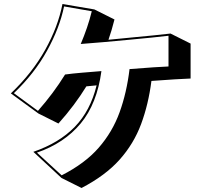

<svg xmlns="http://www.w3.org/2000/svg" viewBox="-20 -819 1040 956"><path d="M146 -63Q274 -107 352 -187Q430 -267 461 -394L410 -389Q381 -342 347 -296.5Q313 -251 271 -204L171 -254L34 -354Q141 -456 205 -571Q269 -686 291 -799L450 -772L550 -722Q543 -694 535.5 -669Q528 -644 520 -621Q579 -627 637.5 -632.5Q696 -638 746 -643Q796 -648 829 -652L929 -602V-428Q897 -427 850.5 -424Q804 -421 734 -416Q719 -299 682.5 -201Q646 -103 575.5 -24Q505 55 386 117L286 67ZM819 -641Q788 -637 736.5 -632Q685 -627 623 -621Q561 -615 498.5 -609.5Q436 -604 382 -600Q399 -640 413 -681Q427 -722 437 -763L299 -787Q277 -680 214 -566Q151 -452 49 -355L169 -267Q207 -310 241 -355.5Q275 -401 304 -448Q340 -453 388 -457Q436 -461 485 -465Q463 -302 381.5 -204Q300 -106 164 -59L287 54Q403 -5 471.5 -83.5Q540 -162 575.5 -260Q611 -358 625 -475Q699 -481 746.5 -484Q794 -487 819 -488Z"/></svg>

Font: Rampart One
Style: Regular
Weight: 400
Designer: Fontworks Inc.
Foundry: Fontworks Inc.
Version: Version 1.100